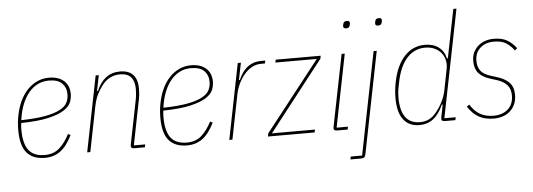

<svg xmlns="http://www.w3.org/2000/svg" viewBox="-56 -910 3554 1280"><g transform="rotate(-5 1721.0 -270.0)"><path d="M214 12Q133 12 92.5 -36Q52 -84 52 -187Q52 -213 54.5 -238.5Q57 -264 62 -287Q72 -338 92 -380.5Q112 -423 141 -453.5Q170 -484 206.5 -501Q243 -518 286 -518Q349 -518 385.5 -486Q422 -454 422 -397Q422 -370 411 -342Q400 -314 363.5 -290.5Q327 -267 258.5 -251Q190 -235 76 -233Q74 -222 73.5 -209.5Q73 -197 73 -189Q73 -95 107 -51Q141 -7 214 -7Q273 -7 311.5 -40.5Q350 -74 380 -133L397 -125Q362 -53 318 -20.5Q274 12 214 12ZM284 -499Q242 -499 208.5 -482Q175 -465 149.5 -434.5Q124 -404 106.5 -362Q89 -320 81 -270L78 -252Q178 -254 241 -266Q304 -278 339.5 -297.5Q375 -317 387.5 -342.5Q400 -368 400 -397Q400 -442 372 -470.5Q344 -499 284 -499Z M497 0 598 -506H619L598 -401H604Q628 -458 667 -488Q706 -518 762 -518Q820 -518 849 -486Q878 -454 878 -396Q878 -379 876.5 -359.5Q875 -340 871 -321L811 -19H887L883 0H813Q803 0 796.5 -3.5Q790 -7 790 -15Q790 -21 792 -31L850 -320Q854 -340 855.5 -361Q857 -382 857 -393Q857 -444 833.5 -471.5Q810 -499 759 -499Q724 -499 693 -483.5Q662 -468 637 -434Q620 -411 604 -381Q588 -351 577 -297L518 0Z M1165 12Q1084 12 1043.5 -36Q1003 -84 1003 -187Q1003 -213 1005.5 -238.5Q1008 -264 1013 -287Q1023 -338 1043 -380.5Q1063 -423 1092 -453.5Q1121 -484 1157.5 -501Q1194 -518 1237 -518Q1300 -518 1336.5 -486Q1373 -454 1373 -397Q1373 -370 1362 -342Q1351 -314 1314.5 -290.5Q1278 -267 1209.5 -251Q1141 -235 1027 -233Q1025 -222 1024.5 -209.5Q1024 -197 1024 -189Q1024 -95 1058 -51Q1092 -7 1165 -7Q1224 -7 1262.5 -40.5Q1301 -74 1331 -133L1348 -125Q1313 -53 1269 -20.5Q1225 12 1165 12ZM1235 -499Q1193 -499 1159.5 -482Q1126 -465 1100.5 -434.5Q1075 -404 1057.5 -362Q1040 -320 1032 -270L1029 -252Q1129 -254 1192 -266Q1255 -278 1290.5 -297.5Q1326 -317 1338.5 -342.5Q1351 -368 1351 -397Q1351 -442 1323 -470.5Q1295 -499 1235 -499Z M1448 0 1549 -506H1570L1547 -392H1553Q1564 -417 1578 -438Q1592 -459 1610.5 -474Q1629 -489 1652.5 -497.5Q1676 -506 1707 -506H1733L1729 -487H1703Q1669 -487 1640 -470.5Q1611 -454 1588.5 -427Q1566 -400 1550 -365Q1534 -330 1527 -292L1469 0Z M1707 0 1710 -20 2076 -487H1799L1803 -506H2104L2100 -486L1735 -19H2023L2019 0Z M2290 -673Q2278 -673 2274 -677.5Q2270 -682 2270 -689Q2270 -691 2271 -696.5Q2272 -702 2273 -705Q2277 -722 2297 -722Q2309 -722 2313 -717.5Q2317 -713 2317 -706Q2317 -704 2316 -698.5Q2315 -693 2314 -690Q2310 -673 2290 -673ZM2170 0Q2160 0 2153.5 -3.5Q2147 -7 2147 -15Q2147 -21 2149 -31L2244 -506H2265L2168 -19H2244L2240 0Z M2458 -506H2479L2344 172Q2341 189 2334 194.5Q2327 200 2310 200H2241L2245 181H2321ZM2504 -673Q2492 -673 2488 -677.5Q2484 -682 2484 -689Q2484 -691 2485 -696.5Q2486 -702 2487 -705Q2491 -722 2511 -722Q2523 -722 2527 -717.5Q2531 -713 2531 -706Q2531 -704 2530 -698.5Q2529 -693 2528 -690Q2524 -673 2504 -673Z M2891 0Q2881 0 2874.5 -3.5Q2868 -7 2868 -15Q2868 -21 2870 -31L2886 -111H2880Q2852 -48 2813 -18Q2774 12 2720 12Q2651 12 2613.5 -36.5Q2576 -85 2576 -179Q2576 -233 2587 -288Q2609 -398 2665 -458Q2721 -518 2802 -518Q2857 -518 2893.5 -491Q2930 -464 2941 -415H2947L3012 -740H3033L2889 -19H2965L2961 0ZM2726 -7Q2783 -7 2822 -47Q2850 -76 2873.5 -118.5Q2897 -161 2906 -209L2933 -346Q2939 -378 2932 -406Q2925 -434 2907.5 -454.5Q2890 -475 2863 -487Q2836 -499 2802 -499Q2729 -499 2679.5 -444Q2630 -389 2609 -283L2602 -248Q2599 -234 2597.5 -218.5Q2596 -203 2596 -183Q2596 -7 2726 -7Z M3218 12Q3158 12 3117 -11.5Q3076 -35 3045 -83L3062 -95Q3091 -49 3128.5 -28Q3166 -7 3218 -7Q3277 -7 3314 -39.5Q3351 -72 3351 -132Q3351 -175 3328 -201Q3305 -227 3262 -241L3217 -255Q3164 -272 3139 -301.5Q3114 -331 3114 -382Q3114 -415 3126 -440Q3138 -465 3158.5 -482.5Q3179 -500 3205.5 -509Q3232 -518 3262 -518Q3320 -518 3355 -496Q3390 -474 3413 -442L3397 -428Q3376 -458 3345.5 -478.5Q3315 -499 3261 -499Q3206 -499 3170.5 -467.5Q3135 -436 3135 -382Q3135 -342 3153.5 -316Q3172 -290 3222 -274L3267 -260Q3315 -245 3343.5 -216Q3372 -187 3372 -133Q3372 -97 3359.5 -70Q3347 -43 3326 -24.5Q3305 -6 3277 3Q3249 12 3218 12Z"/></g></svg>

Font: IBM Plex Sans Cond Thin
Style: Italic
Weight: 100
Width: 3
Italic angle: -11°
Designer: Mike Abbink, Paul van der Laan, Pieter van Rosmalen
Foundry: Bold Monday
Version: Version 1.3